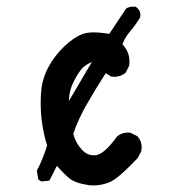

<svg xmlns="http://www.w3.org/2000/svg" viewBox="-20 -567 540 585"><path d="M123.5 -124Q104 -186.5 104 -252Q104 -283.2 107.4 -304.7Q112.8 -335.4 127 -361.8Q146 -397 175 -424.8Q204.1 -452.6 230.5 -462.9Q244.1 -468.3 265.1 -468.3Q286.1 -468.3 313 -463.9L364.3 -541Q374 -546.9 384.8 -546.9Q388.7 -546.9 393.6 -546.4L399.4 -541.5Q407.7 -533.2 407.7 -522Q407.7 -517.6 406.2 -512.7Q392.1 -489.7 376.2 -471.2Q360.4 -452.6 353 -432.1Q374.5 -408.7 374.5 -380.4Q374.5 -374 373.5 -366.7L362.8 -345.2Q353 -337.9 344.2 -335.4Q335.4 -333 329.8 -333Q324.2 -333 319.3 -333.5L302.2 -344.2Q272.9 -298.8 247.1 -253.9Q220.2 -208.5 203.1 -159.2Q210.4 -131.8 229.5 -110.8Q245.6 -93.8 265.6 -93.8Q269 -93.8 272.5 -94.2Q297.9 -97.7 336.9 -151.4Q350.6 -163.1 370.1 -163.1Q373 -163.1 377.4 -162.6L398.9 -151.9L399.4 -150.9Q411.6 -137.2 411.6 -118.7Q411.6 -113.3 410.6 -106.9L399.9 -85.9Q363.8 -47.9 340.3 -28.8Q322.8 -15.1 311 -10.7Q288.6 -2 263.7 -2Q256.8 -2 253.4 -2.4Q208.5 -8.8 190.4 -24.4Q174.8 -37.6 153.3 -61.5L130.4 -16.6L106 -14.2L96.7 -20L92.3 -46.9Q111.8 -84.5 123.5 -124ZM189.9 -259.3 259.8 -377.9Q243.2 -371.1 231.9 -360.4L227.5 -355.5Q211.9 -335.9 199.2 -306.6Q190.4 -284.7 189.9 -259.3Z"/></svg>

Font: Bakudai
Style: Medium
Weight: 500
Version: Version 1.48